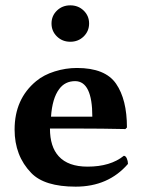

<svg xmlns="http://www.w3.org/2000/svg" viewBox="-20 -696 548 726"><path d="M195.3 -558.1Q174.8 -578.1 174.8 -607.2Q174.8 -636.2 195.3 -656Q215.8 -675.8 245.8 -675.8Q275.9 -675.8 296.4 -656Q316.9 -636.2 316.9 -607.2Q316.9 -578.1 296.4 -558.1Q275.9 -538.1 245.8 -538.1Q215.8 -538.1 195.3 -558.1ZM172.9 -254.9H329.1Q329.1 -388.7 264.2 -389.2Q225.6 -389.2 203.6 -358.9Q177.7 -324.2 172.9 -254.9ZM448.2 -106.9Q455.1 -106.9 459.5 -96.9Q463.9 -86.9 463.9 -76.2Q389.6 9.8 266.1 9.8Q147.9 9.8 98.1 -42Q35.2 -106.9 35.2 -206.1Q35.2 -321.8 116.7 -389.2Q145.5 -413.1 187 -426Q228.5 -439 271 -439Q377.9 -439 418.9 -379.4Q460 -319.8 460 -213.9L454.1 -208Q368.2 -210 268.6 -210H168.9Q168.9 -141.1 202.1 -105Q237.8 -65.9 311 -65.9Q397.5 -65.9 448.2 -106.9Z"/></svg>

Font: Linux Biolinum
Style: Bold
Weight: 700
Designer: Philipp H. Poll
Foundry: Philipp H. Poll
Version: Version 1.3.2 ; ttfautohint (v0.9)